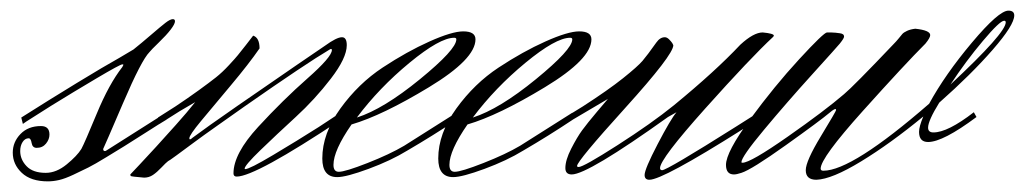

<svg xmlns="http://www.w3.org/2000/svg" viewBox="-20 -331 1927 361"><path d="M35 -106Q30 -103 23 -98L20 -110Q72 -143 124.5 -175Q177 -207 204 -222L231 -238Q246 -250 264 -265.5Q282 -281 291 -288Q300 -295 305 -295Q309 -295 309 -291Q309 -286 301 -275.5Q293 -265 278.5 -251Q264 -237 261 -233Q246 -218 211.5 -137.5Q177 -57 174 -51Q174 -47 177 -47Q179 -47 180 -48L292 -119L293 -106Q281 -99 253 -81Q225 -63 213.5 -56Q202 -49 180 -35.5Q158 -22 146 -16Q134 -10 118 -2.5Q102 5 91 7.5Q80 10 70 10Q38 10 21 -6Q4 -22 4 -44Q4 -64 18.5 -79Q33 -94 57 -94Q73 -94 73 -78Q73 -69 66.5 -61Q60 -53 49 -53Q41 -53 39.5 -62Q38 -71 34 -71Q27 -71 22.5 -64Q18 -57 18 -47Q18 -31 30 -18.5Q42 -6 66 -6Q86 -6 105.5 -22Q125 -38 133 -51Q139 -62 162 -117.5Q185 -173 210 -205L212 -209Q212 -210 210 -210Q206 -210 162 -184Q118 -158 76 -132Z M280 -98 277 -110 310 -131Q334 -147 354 -161.5Q374 -176 386 -185.5Q398 -195 410.5 -208.5Q423 -222 427 -227Q431 -232 442.5 -246.5Q454 -261 456 -264Q468 -260 468 -240Q448 -211 414 -170.5Q380 -130 358 -103.5Q336 -77 336 -71Q336 -69 337 -69Q339 -69 342 -72Q366 -90 426.5 -132Q487 -174 537.5 -208.5Q588 -243 591 -245Q613 -261 623 -261Q632 -261 632 -246Q632 -222 602 -183Q572 -144 536 -111Q500 -78 470 -49Q440 -20 440 -14Q440 -13 441 -13Q449 -13 493.5 -39.5Q538 -66 579 -92L620 -119L621 -106Q460 1 425 1Q419 1 419 -5Q419 -42 465.5 -92.5Q512 -143 558 -183.5Q604 -224 604 -237Q604 -239 602 -239L600 -238Q556 -212 440 -131Q416 -114 389 -95Q362 -76 344.5 -63Q327 -50 312 -39Q297 -28 296 -28Q292 -25 283.5 -16Q275 -7 267.5 -2Q260 3 251 3Q227 1 226 0Q225 -1 225 -3Q226 -4 242 -21Q258 -38 273.5 -55Q289 -72 310.5 -96Q332 -120 347 -139L318 -122Z M838 -257Q838 -260 834 -260Q807 -260 750 -213Q693 -166 651 -110Q701 -126 769.5 -182Q838 -238 838 -257ZM607 -21Q607 -8 617 -8Q629 -8 671 -24.5Q713 -41 740 -57L838 -119L839 -106Q794 -76 746 -48Q715 -29 673 -13.5Q631 2 614 2Q586 2 586 -33Q586 -80 620 -127Q654 -174 699.5 -204Q745 -234 787.5 -253Q830 -272 851 -272Q874 -272 874 -257Q874 -220 786.5 -167Q699 -114 641 -97Q607 -48 607 -21Z M1056 -257Q1056 -260 1052 -260Q1025 -260 968 -213Q911 -166 869 -110Q919 -126 987.5 -182Q1056 -238 1056 -257ZM825 -21Q825 -8 835 -8Q847 -8 889 -24.5Q931 -41 958 -57L1056 -119L1057 -106Q1012 -76 964 -48Q933 -29 891 -13.5Q849 2 832 2Q804 2 804 -33Q804 -80 838 -127Q872 -174 917.5 -204Q963 -234 1005.5 -253Q1048 -272 1069 -272Q1092 -272 1092 -257Q1092 -220 1004.5 -167Q917 -114 859 -97Q825 -48 825 -21Z M1123 -145 1084 -122 1045 -99 1042 -110 1076 -131Q1124 -162 1151.5 -184Q1179 -206 1188 -216.5Q1197 -227 1214 -251Q1221 -261 1230 -261Q1234 -261 1238 -257Q1242 -253 1244 -250L1246 -246Q1246 -228 1155.5 -128Q1065 -28 1065 -19Q1065 -17 1068 -17Q1077 -17 1141 -58Q1205 -99 1247 -133Q1325 -197 1372 -247Q1397 -270 1414 -270Q1435 -268 1435 -264L1434 -262Q1391 -222 1306 -127Q1221 -32 1221 -15Q1221 -11 1225 -11Q1234 -11 1364 -93L1405 -119L1406 -107Q1394 -99 1375 -87Q1226 7 1201 7Q1192 7 1192 -2Q1192 -13 1216.5 -60Q1241 -107 1252 -120L1236 -111Q1085 -3 1055 -3Q1043 -3 1043 -15Q1043 -30 1054 -51.5Q1065 -73 1074.5 -86Q1084 -99 1103 -121.5Q1122 -144 1123 -145Z M1868 -292Q1860 -292 1828 -254Q1796 -216 1767 -172Q1871 -269 1871 -289Q1871 -292 1868 -292ZM1345 -21Q1345 -45 1390.5 -107Q1436 -169 1482.5 -219.5Q1529 -270 1535 -270Q1537 -270 1542 -270Q1547 -270 1551 -269.5Q1555 -269 1559 -268.5Q1563 -268 1565 -266.5Q1567 -265 1567 -262Q1567 -259 1559 -249Q1555 -244 1507 -191Q1459 -138 1416.5 -87Q1374 -36 1374 -26Q1374 -25 1376 -25Q1391 -25 1461 -74Q1531 -123 1567 -154Q1584 -168 1661 -249Q1665 -253 1669.5 -258.5Q1674 -264 1676.5 -267Q1679 -270 1685.5 -273Q1692 -276 1701 -277Q1729 -274 1729 -265Q1729 -260 1720 -249Q1681 -210 1602 -122Q1523 -34 1523 -14Q1523 -10 1528 -10Q1582 -10 1727 -136Q1757 -191 1807.5 -251Q1858 -311 1876 -311Q1887 -311 1887 -302Q1887 -284 1846.5 -237.5Q1806 -191 1746 -138Q1725 -104 1725 -91Q1725 -82 1735 -82Q1762 -82 1811 -120L1816 -111Q1753 -64 1725 -64Q1708 -64 1708 -83Q1708 -93 1716 -112Q1654 -61 1599 -27.5Q1544 6 1515 7Q1495 7 1495 -11Q1495 -28 1523.5 -75Q1552 -122 1552 -124Q1552 -126 1551 -126Q1548 -126 1541 -120Q1522 -104 1457.5 -58Q1393 -12 1374 -6Q1365 -3 1360 -3Q1345 -3 1345 -21Z"/></svg>

Font: Herr Von Muellerhoff
Style: Regular
Weight: 400
Designer: Alejandro Paul
Foundry: Alejandro Paul
Version: Version 1.000